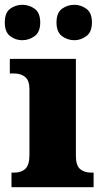

<svg xmlns="http://www.w3.org/2000/svg" viewBox="-36 -782 432 802"><path d="M12 0V-61H24Q53 -61 70 -77Q87 -93 87 -135V-409Q87 -446 69 -460.5Q51 -475 24 -475H5V-536H281V-131Q281 -91 298.5 -76Q316 -61 344 -61H355V0ZM275 -614Q246 -614 223 -631Q200 -648 200 -688Q200 -729 223 -745.5Q246 -762 275 -762Q301 -762 324.5 -745.5Q348 -729 348 -688Q348 -648 324.5 -631Q301 -614 275 -614ZM57 -614Q29 -614 6.5 -631Q-16 -648 -16 -688Q-16 -729 6.5 -745.5Q29 -762 57 -762Q85 -762 108.5 -745.5Q132 -729 132 -688Q132 -648 108.5 -631Q85 -614 57 -614Z"/></svg>

Font: Noto Serif Hentaigana Black
Style: Regular
Weight: 900
Designer: Kazuhiro Yamada
Foundry: nipponia
Version: Version 1.000; ttfautohint (v1.8.4.7-5d5b)